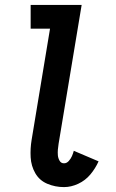

<svg xmlns="http://www.w3.org/2000/svg" viewBox="-20 -755 472 783"><path d="M241 8Q270 8 299 -5.5Q328 -19 348.5 -43.5Q369 -68 382 -97L281 -140Q278 -129 273.5 -118.5Q269 -108 260.5 -98.5Q252 -89 241 -89Q229 -89 223 -99.5Q217 -110 216 -121.5Q215 -133 216 -145Q217 -157 219 -169L313 -735H105V-638H184L109 -185Q103 -149 105 -113.5Q107 -78 124 -48.5Q141 -19 173 -5.5Q205 8 241 8Z"/></svg>

Font: Iosevka Sparkle Semibold
Style: Italic
Weight: 600
Italic angle: -9°
Designer: Belleve Invis
Foundry: Belleve Invis
Version: Version 4.5.0; ttfautohint (v1.8.3)